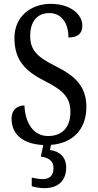

<svg xmlns="http://www.w3.org/2000/svg" viewBox="-20 -744 508 998"><path d="M211 234C280 234 324 197 324 127C324 74 292 42 240 36L245 9C355 1 429 -69 429 -188C429 -294 372 -349 269 -400C169 -450 137 -485 137 -559C137 -630 172 -676 236 -676C306 -676 336 -615 336 -549C382 -549 408 -568 408 -611C408 -667 349 -724 244 -724C137 -724 55 -655 55 -547C55 -437 105 -378 207 -326C303 -277 346 -242 346 -162C346 -82 303 -37 230 -37C153 -37 111 -105 107 -196C66 -196 40 -169 40 -128C40 -50 93 4 205 10L192 70C230 75 258 90 258 130C258 170 236 187 201 187C186 187 166 184 145 179V224C166 231 194 234 211 234Z"/></svg>

Font: Noto Serif Bengali Condensed
Style: Regular
Weight: 400
Width: 3
Designer: Juan Bruce, Universal Thirst, Indian Type Foundry and the Monotype Design Team.
Foundry: Monotype Imaging Inc.
Version: Version 2.003